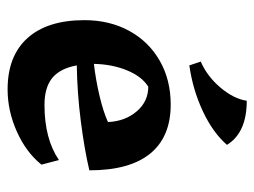

<svg xmlns="http://www.w3.org/2000/svg" viewBox="-102 -556 669 505"><g transform="rotate(90 232.5 -303.5)"><path d="M33 -191Q33 -257 61 -308.5Q89 -360 139.5 -389Q190 -418 255 -418Q340 -418 384 -364Q428 -310 428 -204Q373 -191 298.5 -181.5Q224 -172 152 -171Q160 -127 185 -106.5Q210 -86 256 -86Q345 -86 401 -124L413 -78Q381 -38 326.5 -13.5Q272 11 215 11Q127 11 80 -41.5Q33 -94 33 -191ZM301 -253Q299 -298 273 -328.5Q247 -359 208 -359Q181 -342 165 -303Q149 -264 148 -216Q191 -221 233 -231Q275 -241 301 -253ZM142 -497Q181 -514 210.5 -549Q240 -584 245 -618Q329 -618 361 -566Q329 -529 272.5 -502.5Q216 -476 152 -467Z"/></g></svg>

Font: Mirza SemiBold
Style: Regular
Weight: 600
Designer: Arabic design by Kourosh Beigpour, Latin design by Eduardo Tunni, engineering by Lasse Fister
Version: Version 1.0010g